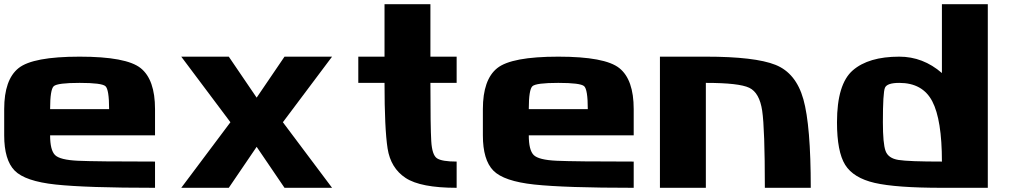

<svg xmlns="http://www.w3.org/2000/svg" viewBox="-20 -895 4852 915"><path d="M500 -375Q500 -468.8 482.4 -484.4Q464.8 -500 359.4 -500Q253.9 -500 236.3 -484.4Q218.8 -468.8 218.8 -375ZM0 -250V-375Q0 -515.6 68.4 -570.3Q136.7 -625 359.4 -625Q582 -625 650.4 -570.3Q718.8 -515.6 718.8 -375V-250H218.8Q218.8 -179.7 242.2 -156.2Q265.6 -132.8 351.6 -128.9Q437.5 -125 718.8 -125V0Q390.6 0 245.1 -15.6Q99.6 -31.2 49.8 -82Q0 -132.8 0 -250Z M1070.3 -625 1203.1 -429.7 1335.9 -625H1562.5L1328.1 -312.5L1562.5 0H1335.9L1203.1 -195.3L1070.3 0H843.8L1078.1 -312.5L843.8 -625Z M1812.5 -500H1687.5V-625H1812.5V-875H2031.2V-625H2156.2V-500H2031.2Q2031.2 -289.1 2035.2 -222.7Q2039.1 -156.2 2062.5 -140.6Q2085.9 -125 2156.2 -125V0Q1984.4 0 1913.1 -46.9Q1841.8 -93.8 1827.1 -187.5Q1812.5 -281.2 1812.5 -500Z M2781.2 -375Q2781.2 -468.8 2763.7 -484.4Q2746.1 -500 2640.6 -500Q2535.2 -500 2517.6 -484.4Q2500 -468.8 2500 -375ZM2281.2 -250V-375Q2281.2 -515.6 2349.6 -570.3Q2418 -625 2640.6 -625Q2863.3 -625 2931.6 -570.3Q3000 -515.6 3000 -375V-250H2500Q2500 -179.7 2523.4 -156.2Q2546.9 -132.8 2632.8 -128.9Q2718.8 -125 3000 -125V0Q2671.9 0 2526.4 -15.6Q2380.9 -31.2 2331.1 -82Q2281.2 -132.8 2281.2 -250Z M3343.8 0H3125V-625H3343.8Q3578.1 -625 3675.8 -585.9Q3773.4 -546.9 3808.6 -421.9Q3843.8 -296.9 3843.8 0H3625Q3625 -281.2 3612.3 -367.2Q3599.6 -453.1 3550.8 -476.6Q3502 -500 3343.8 -500Z M4468.8 -875H4687.5V0H4468.8Q4250 0 4148.4 -23.4Q4046.9 -46.9 4007.8 -109.4Q3968.8 -171.9 3968.8 -312.5Q3968.8 -494.1 4043.9 -559.6Q4119.1 -625 4265.6 -625Q4378.9 -625 4468.8 -546.9ZM4265.6 -500Q4207 -500 4197.3 -476.6Q4187.5 -453.1 4187.5 -312.5Q4187.5 -210.9 4200.2 -175.8Q4212.9 -140.6 4261.7 -132.8Q4310.5 -125 4468.8 -125Q4468.8 -324.2 4422.9 -412.1Q4377 -500 4265.6 -500Z"/></svg>

Font: CraftyPE
Style: Regular
Weight: 400
Designer: Erek Butcher
Foundry: Haunted Coop
Version: Version 0.018;April 4, 2024;FontCreator 15.0.0.2962 64-bit